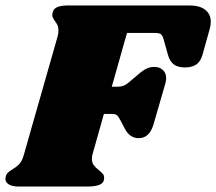

<svg xmlns="http://www.w3.org/2000/svg" viewBox="-45 -686 795 706"><path d="M730 -606Q730 -592 726 -579L700 -486Q693 -460 677 -449Q661 -438 635 -438Q610 -438 595 -448.5Q580 -459 573 -483L557 -540Q553 -555 547 -560Q541 -565 522 -565H422L366 -367H385Q399 -367 409.5 -371Q420 -375 432 -386L463 -412Q480 -427 493.5 -433.5Q507 -440 522 -440Q541 -440 553.5 -429Q566 -418 566 -398Q566 -390 563 -379L519 -227Q504 -178 465 -178Q433 -178 415 -211L397 -245Q390 -259 384 -263Q378 -267 366 -267H337L295 -118Q293 -112 293 -102Q293 -88 299.5 -79Q306 -70 319 -60Q330 -51 334 -45.5Q338 -40 338 -32Q338 -14 322 -7Q306 0 275 0H24Q-2 0 -15 -9.5Q-28 -19 -24 -36Q-22 -45 -16.5 -50.5Q-11 -56 0 -63Q17 -73 27 -84Q37 -95 43 -118L166 -549Q170 -562 170 -573Q170 -585 166.5 -593Q163 -601 156 -610Q147 -623 147 -631Q147 -634 149 -642Q153 -655 167 -660.5Q181 -666 208 -666H652Q689 -666 709.5 -650Q730 -634 730 -606Z"/></svg>

Font: Shrikhand
Style: Regular
Weight: 400
Italic angle: -14°
Version: Version 1.000;PS 1.000;hotconv 1.0.88;makeotf.lib2.5.647800